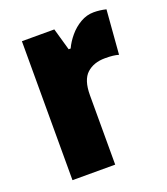

<svg xmlns="http://www.w3.org/2000/svg" viewBox="-110 -641 623 718"><g transform="rotate(-20 201.5 -281.5)"><path d="M345 -563Q369 -563 394 -557L380 -381Q370 -384 357.5 -385.5Q345 -387 326 -387Q281 -387 253.5 -362Q226 -337 226 -276V0H56V-553H185L210 -465H218Q229 -489 248 -511.5Q267 -534 292 -548.5Q317 -563 345 -563Z"/></g></svg>

Font: Noto Sans Lao Looped Condensed Black
Style: Regular
Weight: 900
Width: 3
Designer: Mark Frömberg, Ben Mitchell
Foundry: The Fontpad Ltd
Version: Version 1.002; ttfautohint (v1.8.4.7-5d5b)